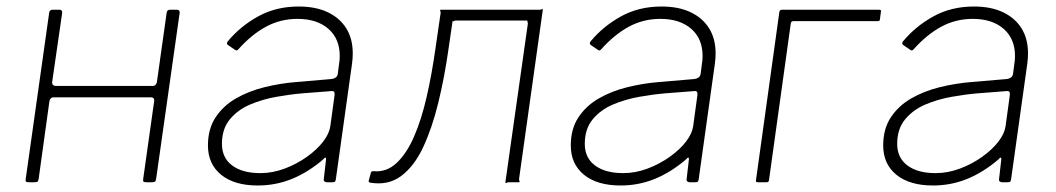

<svg xmlns="http://www.w3.org/2000/svg" viewBox="-20 -560 3244 590"><path d="M69 0Q62 0 60 -2Q58 -4 59 -10L131 -520Q132 -530 141 -530H163Q172 -530 171 -520L140 -306Q140 -302 143 -299Q146 -296 150 -296H450Q455 -296 458 -299.5Q461 -303 462 -307L492 -520Q493 -530 502 -530H524Q533 -530 532 -520L460 -12Q459 -5 457 -2.5Q455 0 447 0H430Q423 0 421 -2Q419 -4 420 -10L454 -251Q454 -256 451.5 -258.5Q449 -261 444 -261H144Q140 -261 136.5 -258Q133 -255 132 -250L99 -12Q98 -5 96 -2.5Q94 0 86 0Z M973 -70Q926 -30 876.5 -10Q827 10 772 10Q700 10 659.5 -23Q619 -56 619 -113Q619 -164 642.5 -199.5Q666 -235 705 -257.5Q744 -280 792.5 -292Q841 -304 891 -308L997 -317Q1016 -319 1018 -333L1022 -364Q1023 -370 1023.5 -376Q1024 -382 1024 -388Q1024 -441 989 -471.5Q954 -502 894 -502Q842 -502 797.5 -478Q753 -454 712 -408Q709 -405 707 -405Q705 -405 702 -407L680 -422Q678 -424 677.5 -426.5Q677 -429 680 -433Q718 -479 773 -509.5Q828 -540 898 -540Q950 -540 987 -522.5Q1024 -505 1044 -473Q1064 -441 1064 -396Q1064 -389 1063.5 -381.5Q1063 -374 1062 -366L1012 -9Q1011 -3 1009 -1.5Q1007 0 1002 0H984Q980 0 977 -2.5Q974 -5 975 -10L982 -71Q982 -81 973 -70ZM1008 -267Q1009 -275 1006.5 -278Q1004 -281 997 -280L907 -273Q872 -270 829.5 -262.5Q787 -255 749 -239Q711 -223 686.5 -193.5Q662 -164 662 -118Q662 -75 693.5 -51.5Q725 -28 780 -28Q818 -28 855 -42Q892 -56 923 -78Q955 -101 973.5 -125.5Q992 -150 995 -172Z M1116 1Q1112 -1 1113 -5L1120 -30Q1121 -34 1127 -34Q1167 -30 1198 -58.5Q1229 -87 1252 -139.5Q1275 -192 1291 -262Q1307 -332 1318 -410L1334 -520Q1334 -525 1332.5 -527.5Q1331 -530 1335 -530H1638Q1643 -530 1645 -532Q1647 -534 1648 -530L1575 -10Q1575 -6 1576.5 -3Q1578 0 1574 0H1543Q1539 0 1536.5 2Q1534 4 1533 0L1602 -487Q1602 -492 1600.5 -494.5Q1599 -497 1603 -497H1381Q1377 -497 1374.5 -495Q1372 -493 1371 -497L1358 -408Q1346 -323 1327 -245Q1308 -167 1280.5 -108Q1253 -49 1212.5 -19Q1172 11 1116 1Z M2088 -70Q2041 -30 1991.5 -10Q1942 10 1887 10Q1815 10 1774.5 -23Q1734 -56 1734 -113Q1734 -164 1757.5 -199.5Q1781 -235 1820 -257.5Q1859 -280 1907.5 -292Q1956 -304 2006 -308L2112 -317Q2131 -319 2133 -333L2137 -364Q2138 -370 2138.5 -376Q2139 -382 2139 -388Q2139 -441 2104 -471.5Q2069 -502 2009 -502Q1957 -502 1912.5 -478Q1868 -454 1827 -408Q1824 -405 1822 -405Q1820 -405 1817 -407L1795 -422Q1793 -424 1792.5 -426.5Q1792 -429 1795 -433Q1833 -479 1888 -509.5Q1943 -540 2013 -540Q2065 -540 2102 -522.5Q2139 -505 2159 -473Q2179 -441 2179 -396Q2179 -389 2178.5 -381.5Q2178 -374 2177 -366L2127 -9Q2126 -3 2124 -1.5Q2122 0 2117 0H2099Q2095 0 2092 -2.5Q2089 -5 2090 -10L2097 -71Q2097 -81 2088 -70ZM2123 -267Q2124 -275 2121.5 -278Q2119 -281 2112 -280L2022 -273Q1987 -270 1944.5 -262.5Q1902 -255 1864 -239Q1826 -223 1801.5 -193.5Q1777 -164 1777 -118Q1777 -75 1808.5 -51.5Q1840 -28 1895 -28Q1933 -28 1970 -42Q2007 -56 2038 -78Q2070 -101 2088.5 -125.5Q2107 -150 2110 -172Z M2308 0Q2302 0 2303 -6L2375 -524Q2377 -530 2382 -530H2682Q2685 -530 2686.5 -528.5Q2688 -527 2687 -524L2684 -501Q2684 -495 2677 -495H2418Q2411 -495 2410 -488L2343 -6Q2342 0 2336 0Z M3048 -70Q3001 -30 2951.5 -10Q2902 10 2847 10Q2775 10 2734.5 -23Q2694 -56 2694 -113Q2694 -164 2717.5 -199.5Q2741 -235 2780 -257.5Q2819 -280 2867.5 -292Q2916 -304 2966 -308L3072 -317Q3091 -319 3093 -333L3097 -364Q3098 -370 3098.5 -376Q3099 -382 3099 -388Q3099 -441 3064 -471.5Q3029 -502 2969 -502Q2917 -502 2872.5 -478Q2828 -454 2787 -408Q2784 -405 2782 -405Q2780 -405 2777 -407L2755 -422Q2753 -424 2752.5 -426.5Q2752 -429 2755 -433Q2793 -479 2848 -509.5Q2903 -540 2973 -540Q3025 -540 3062 -522.5Q3099 -505 3119 -473Q3139 -441 3139 -396Q3139 -389 3138.5 -381.5Q3138 -374 3137 -366L3087 -9Q3086 -3 3084 -1.5Q3082 0 3077 0H3059Q3055 0 3052 -2.5Q3049 -5 3050 -10L3057 -71Q3057 -81 3048 -70ZM3083 -267Q3084 -275 3081.5 -278Q3079 -281 3072 -280L2982 -273Q2947 -270 2904.5 -262.5Q2862 -255 2824 -239Q2786 -223 2761.5 -193.5Q2737 -164 2737 -118Q2737 -75 2768.5 -51.5Q2800 -28 2855 -28Q2893 -28 2930 -42Q2967 -56 2998 -78Q3030 -101 3048.5 -125.5Q3067 -150 3070 -172Z"/></svg>

Font: Libre Franklin Thin
Style: Italic
Weight: 100
Italic angle: -8°
Designer: Pablo Impallari, Rodrigo Fuenzalida, Nhung Nguyen
Foundry: Impallari Type
Version: Version 3.000